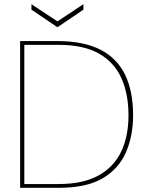

<svg xmlns="http://www.w3.org/2000/svg" viewBox="-20 -896 703 916"><path d="M76 0V-700H254Q379 -700 459 -659Q539 -618 577 -539Q615 -460 615 -346Q615 -247 580.5 -168.5Q546 -90 469 -45Q392 0 262 0ZM96 -18H260Q374 -18 447.5 -57.5Q521 -97 557 -170.5Q593 -244 593 -346Q593 -449 558.5 -524.5Q524 -600 451 -641Q378 -682 260 -682H96ZM254 -766 130 -850V-876L254 -794L378 -876V-850Z"/></svg>

Font: DM Sans 24pt Thin
Style: Regular
Weight: 250
Designer: Colophon Foundry, Jonny Pinhorn
Foundry: Colophon Foundry
Version: Version 4.004;gftools[0.9.30]